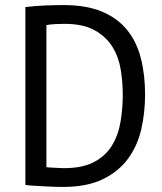

<svg xmlns="http://www.w3.org/2000/svg" viewBox="-20 -728 640 757"><path d="M80 -700Q118 -705 159.5 -706.5Q201 -708 230 -708Q321 -708 382.5 -682Q444 -656 481.5 -609.5Q519 -563 535.5 -498Q552 -433 552 -355Q552 -284 537 -218.5Q522 -153 485 -102.5Q448 -52 385.5 -21.5Q323 9 229 9Q216 9 195 8.5Q174 8 152 6.5Q130 5 110 4Q90 3 80 1ZM234 -634Q220 -634 198.5 -633Q177 -632 163 -629V-69Q168 -68 177.5 -67.5Q187 -67 197 -66.5Q207 -66 216.5 -65.5Q226 -65 232 -65Q305 -65 350.5 -89Q396 -113 421 -153.5Q446 -194 455 -246.5Q464 -299 464 -355Q464 -404 456 -453.5Q448 -503 423.5 -543Q399 -583 353.5 -608.5Q308 -634 234 -634Z"/></svg>

Font: PT Mono
Style: Regular
Weight: 400
Monospace: yes
Designer: A.Korolkova, I.Chaeva
Foundry: ParaType Ltd
Version: Version 1.001W OFL